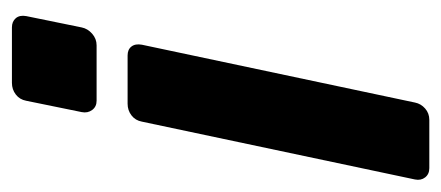

<svg xmlns="http://www.w3.org/2000/svg" viewBox="-242 -329 740 322"><g transform="rotate(-90 128.0 -168.0)"><path d="M196 -324Q206 -324 211 -317.5Q216 -311 214 -300L117 158Q115 168 107 175Q99 182 88 182H7Q-3 182 -8.5 175Q-14 168 -12 158L85 -300Q87 -311 95.5 -317.5Q104 -324 115 -324ZM243 -518Q253 -518 258.5 -511.5Q264 -505 262 -494L243 -401Q241 -391 232.5 -383.5Q224 -376 213 -376H120Q110 -376 104.5 -383.5Q99 -391 101 -401L120 -494Q122 -505 130.5 -511.5Q139 -518 150 -518Z"/></g></svg>

Font: Rubik Light Medium
Style: Italic
Weight: 500
Italic angle: -12°
Version: Version 2.104